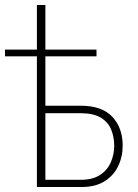

<svg xmlns="http://www.w3.org/2000/svg" viewBox="-26 -750 553 770"><path d="M122 0V-524H-6V-551H122V-730H156V-551H361V-524H156V-326H298Q383 -326 424.5 -281.5Q466 -237 466 -166Q466 -121 447.5 -83Q429 -45 392.5 -22.5Q356 0 301 0ZM156 -29H299Q346 -29 375.5 -48.5Q405 -68 418.5 -99.5Q432 -131 432 -166Q432 -200 420 -230Q408 -260 378.5 -278Q349 -296 297 -296H156Z"/></svg>

Font: Raleway ExtraLight
Style: Regular
Weight: 200
Designer: Matt McInerney, Pablo Impallari, Rodrigo Fuenzalida
Foundry: Matt McInerney, Pablo Impallari, Rodrigo Fuenzalida
Version: Version 4.026